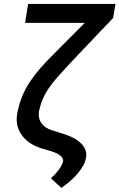

<svg xmlns="http://www.w3.org/2000/svg" viewBox="-20 -747 595 956"><path d="M120 -727.3H554.7L543.3 -657.7L334.5 -437.9Q264.9 -363.3 241.8 -333.8Q197.1 -277 180.4 -218.4Q177.2 -207.7 174.7 -196Q168 -161.6 185.4 -135.5Q202.8 -109.4 239 -98.4L293.3 -81.3Q354.4 -62.5 384.8 -31.6Q415.1 -0.7 408.7 36.2Q403.1 72.8 370.2 112.9Q337.4 153.1 285.2 188.6L233.7 140.3Q259.2 117.2 275 94.8Q290.8 72.4 294 55.8Q296.5 41.5 280.7 28.2Q264.9 14.9 234.7 6L194.6 -5.7Q122.9 -26.3 88.2 -74.6Q53.6 -122.9 66.8 -187.1Q75.6 -231.2 91.1 -268.8Q106.5 -306.5 131 -342.7Q155.5 -378.9 183.9 -411Q212.4 -443.2 254.3 -484.7L402 -633.2H104.8Z"/></svg>

Font: Karasuma Gothic
Style: Medium Italic
Weight: 500
Italic angle: 9.39998°
Designer: Rasmus Andersson / Ryoko Nishizuka
Foundry: Genbu
Version: Version 1.00